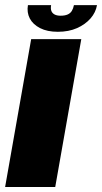

<svg xmlns="http://www.w3.org/2000/svg" viewBox="-34 -750 408 770"><path d="M-13.5 0H187.5L292 -593H91ZM198 -622.5Q241.5 -622.5 274.8 -637.2Q308 -652 329 -676Q350 -700 355 -729.5H262.5Q260 -716 254 -706.2Q248 -696.5 237 -691.8Q226 -687 209 -687Q194 -687 184.8 -692Q175.5 -697 172 -706.2Q168.5 -715.5 171 -729.5H78Q73 -700 85.5 -676Q98 -652 126.8 -637.2Q155.5 -622.5 198 -622.5Z"/></svg>

Font: Anybody Thin ExtraBold
Style: Italic
Weight: 800
Italic angle: -10°
Version: Version 1.113;gftools[0.9.25]